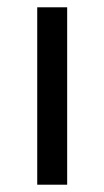

<svg xmlns="http://www.w3.org/2000/svg" viewBox="-20 -506 286 526"><path d="M82 0V-486H164V0Z"/></svg>

Font: Processing Sans Pro
Style: Regular
Weight: 400
Designer: Paul D. Hunt
Foundry: Adobe Systems Incorporated
Version: Version 2.020;PS 2.000;hotconv 1.0.86;makeotf.lib2.5.63406